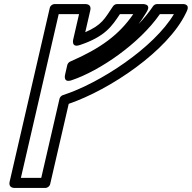

<svg xmlns="http://www.w3.org/2000/svg" viewBox="-20 -905 949 950"><path d="M274.4 -416.1 184.1 -25H83.4L270.4 -835H371.1L342.6 -711.4C342.6 -711.4 330 -667.1 374.9 -682.1C501.3 -724.4 533.9 -776.2 573.3 -835H639.3C569.4 -733.1 478.3 -665.9 327.4 -600.4C319.9 -597.2 314.5 -589.7 312.9 -583.1L302.4 -537.4C302.4 -537.4 289.4 -492.8 334.7 -508.1C473.7 -554.7 669.7 -689.2 771 -835H840.4C743.2 -670.9 476.5 -493.9 291.1 -434.3C282.4 -431.5 276 -423.2 274.4 -416.1ZM320 -391.2C525.1 -461.7 810.2 -653 899.8 -840.1L904.1 -849.2C923.1 -888.7 881.6 -885 881.6 -885H757.7C750.1 -885 741.7 -880.9 737 -874L733.6 -868.9C714.8 -841 692 -813.3 665.6 -785.9C677.4 -801.7 689.2 -819 700 -836.8L706.2 -847C730.9 -887.3 684.9 -885 684.9 -885H560C552.4 -885 544 -881 539.3 -874L536.1 -869.3C497.8 -812.8 484.6 -781.3 401.8 -745.6L426.9 -854.4C433.5 -883 408.6 -885 402.5 -885H250.5C239.8 -885 228.8 -877.2 226.2 -865.6L27.6 -5.6C21 23 45.9 25 52 25H204C214.7 25 225.7 17.2 228.3 5.6Z"/></svg>

Font: Stormning Aesir
Style: Bold
Weight: 400
Designer: Robert Jablonski, Mew Too
Foundry: Cannot Into Space Fonts
Version: Version 0.90